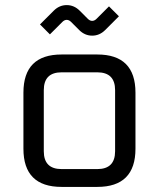

<svg xmlns="http://www.w3.org/2000/svg" viewBox="-20 -734 624 754"><path d="M72 -150V-370Q72 -520 222 -520H362Q512 -520 512 -370V-150Q512 0 362 0H222Q72 0 72 -150ZM152 -140Q152 -70 222 -70H362Q432 -70 432 -140V-380Q432 -450 362 -450H222Q152 -450 152 -380ZM137 -638 191 -692Q213 -714 242 -714Q271 -714 293 -692L325 -660Q333 -652 342 -652Q351 -652 359 -660L408 -709L447 -670L393 -616Q371 -594 342 -594Q313 -594 291 -616L259 -648Q251 -656 242 -656Q233 -656 225 -648L176 -599Z"/></svg>

Font: Oxanium
Style: Regular
Weight: 400
Designer: Severin Meyer
Version: Version 1.001